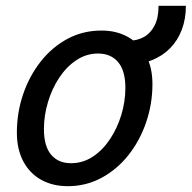

<svg xmlns="http://www.w3.org/2000/svg" viewBox="-20 -630 659 660"><path d="M38 -174Q38 -243 59.5 -306Q81 -369 120 -418.5Q159 -468 212 -496.5Q265 -525 329 -525Q381 -525 420.5 -502.5Q460 -480 482 -439Q504 -398 504 -341Q504 -273 482.5 -210Q461 -147 422 -97.5Q383 -48 329.5 -19Q276 10 213 10Q161 10 121.5 -12Q82 -34 60 -75.5Q38 -117 38 -174ZM131 -186Q131 -128 155.5 -98.5Q180 -69 224 -69Q265 -69 299 -91.5Q333 -114 358 -151.5Q383 -189 397 -235Q411 -281 411 -328Q411 -387 386 -416.5Q361 -446 317 -446Q277 -446 243 -423.5Q209 -401 184 -363.5Q159 -326 145 -279.5Q131 -233 131 -186ZM422 -490Q451 -490 474 -502.5Q497 -515 511 -541.5Q525 -568 525 -610H619Q619 -565 605 -528Q591 -491 565 -464.5Q539 -438 503 -423.5Q467 -409 422 -409Z"/></svg>

Font: Radio Canada
Style: Italic
Weight: 400
Italic angle: -12°
Designer: Charles Daoud, Etienne Aubert Bonn, Alexandre Saumier Demers, Jacques Le Bailly
Foundry: Radio-Canada
Version: Version 2.104;gftools[0.9.28.dev5+ged2979d]